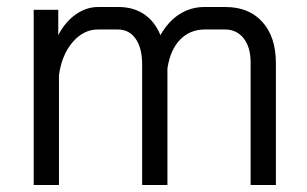

<svg xmlns="http://www.w3.org/2000/svg" viewBox="-20 -527 876 547"><path d="M766 -347V0H694V-349Q694 -393 674 -418Q654 -443 621 -443H564Q521 -443 493 -414Q465 -385 457 -332V0H385V-343Q385 -390 366.5 -416.5Q348 -443 316 -443H259Q218 -443 187 -407Q156 -371 148 -313V0H76V-499H146V-427Q166 -465 196 -486Q226 -507 259 -507H318Q360 -507 390.5 -486.5Q421 -466 437 -427Q460 -467 492 -487Q524 -507 562 -507H623Q689 -507 727.5 -464.5Q766 -422 766 -347Z"/></svg>

Font: Stavian Regular
Style: Regular
Weight: 400
Version: Version 1.000; ttfautohint (v1.6)